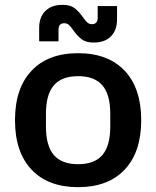

<svg xmlns="http://www.w3.org/2000/svg" viewBox="-20 -764 646 794"><path d="M42 -267Q42 -399 110.5 -471.5Q179 -544 303 -544Q427 -544 495.5 -471.5Q564 -399 564 -267Q564 -135 495.5 -62.5Q427 10 303 10Q179 10 110.5 -62.5Q42 -135 42 -267ZM303 -85Q371 -85 403.5 -123Q436 -161 436 -241V-293Q436 -373 403.5 -411Q371 -449 303 -449Q235 -449 202.5 -411Q170 -373 170 -293V-241Q170 -161 202.5 -123Q235 -85 303 -85ZM283 -639Q273 -654 265 -661Q257 -668 246 -668Q222 -668 222 -642V-593H142V-649Q142 -693 167.5 -718.5Q193 -744 238 -744Q270 -744 287.5 -731Q305 -718 323 -693Q333 -678 341 -671Q349 -664 360 -664Q384 -664 384 -691V-739H464V-684Q464 -639 438.5 -613.5Q413 -588 368 -588Q336 -588 318.5 -601Q301 -614 283 -639Z"/></svg>

Font: Mozilla Text BETA SemiBold
Style: Regular
Weight: 600
Designer: Studio DRAMA
Foundry: Studio DRAMA
Version: Version 0.100